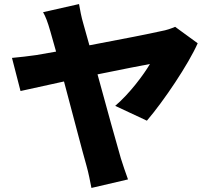

<svg xmlns="http://www.w3.org/2000/svg" viewBox="-20 -849 1040 945"><path d="M953 -636 842 -717C824 -709 798 -700 774 -696C722 -684 564 -653 420 -626L390 -733C380 -766 374 -801 369 -829L192 -789C204 -768 214 -743 228 -694L256 -595L159 -578C118 -572 80 -568 39 -564L81 -401L295 -448C339 -284 386 -101 405 -36C416 2 424 46 430 76L610 34C600 8 582 -47 575 -69C554 -140 505 -319 460 -483C580 -507 687 -529 718 -534C689 -484 618 -388 547 -328L703 -255C786 -352 907 -532 953 -636Z"/></svg>

Font: Noto Sans TC Black
Style: Regular
Weight: 900
Designer: Ryoko NISHIZUKA 西塚涼子 (kana, bopomofo & ideographs); Paul D. Hunt (Latin, Greek & Cyrillic); Sandoll Communications 산돌커뮤니
Foundry: Adobe
Version: Version 2.004;hotconv 1.0.118;makeotfexe 2.5.65603